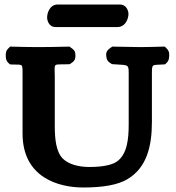

<svg xmlns="http://www.w3.org/2000/svg" viewBox="-20 -822 780 852"><path d="M550.1 -760C550.1 -770.9 543.5 -802 511.1 -802H236.1C199.8 -802 189.1 -762.7 189.1 -745C189.1 -735.1 194 -702 227.1 -702H501.1C538.5 -702 550.1 -742 550.1 -760ZM279.1 -536.8 289.1 -537.1 298.5 -543.4C315.8 -555.1 314.7 -567.6 314.6 -576.3C314.4 -584.6 315.2 -596.5 298.5 -607.7L288.2 -615.3L277.5 -615C237.5 -614 194.3 -613 149.1 -613C110.1 -613 72.3 -614 35.8 -615L25.1 -615.3L17.5 -607.7C4.2 -595.4 5.4 -582.1 5.7 -572.8C5.9 -564.8 5.7 -553.5 17.5 -542.6L24.2 -536.3L33.8 -535.8C84 -533.4 80.1 -545.3 80.1 -478.5V-229.6C80.1 -33.5 240.7 10 349.2 10C439.8 10 503.1 -2.2 544.2 -26.2C631.8 -77.3 654.1 -173.9 654.1 -281.4V-478.5C654.1 -544.1 651.1 -531.7 703.3 -535.9L712.4 -536.6L718.8 -542.6C729.5 -552.5 729.8 -562.5 730.4 -569.8C731.2 -579.8 733 -594.6 718.8 -607.7L711.2 -615.3L700.4 -615C664.5 -614 626 -613 603.1 -613C583.2 -613 532.6 -614 488.7 -615L478 -615.2L467.7 -607.7C447.9 -594.3 450.7 -579 452.2 -568.8C453.2 -561.9 454 -552.7 467.7 -543.4L476.5 -537.5L486.1 -536.8C554.7 -531.6 551.1 -540.6 551.1 -480.1V-270.1C551.1 -202.9 543.7 -137.9 499.7 -105.8C479.6 -91.2 439.9 -81 376.3 -81C323.5 -81 281.9 -95.5 259.4 -117.6C228.3 -148.1 223.1 -206.6 223.1 -263.7V-480.1C223.1 -546.5 212 -534.3 279.1 -536.8Z"/></svg>

Font: Linux Libertine Mono O 
Style: Mono Bold
Weight: 400
Designer: Philipp H. Poll
Foundry: Philipp H. Poll
Version: Version 5.1.7